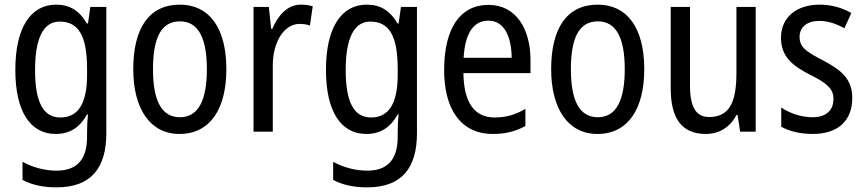

<svg xmlns="http://www.w3.org/2000/svg" viewBox="-20 -567 3727 827"><path d="M222 -547C112 -547 46 -448 46 -266C46 -87 110 10 220 10C280 10 323 -17 355 -74H359C356 -48 355 -15 355 5V22C355 123 309 168 224 168C173 168 124 155 77 130V208C119 230 166 240 224 240C372 240 438 157 438 7V-537H369L359 -466H354C322 -522 279 -547 222 -547ZM237 -474C319 -474 355 -412 355 -269V-245C355 -121 317 -61 240 -61C167 -61 131 -126 131 -265C131 -401 166 -474 237 -474Z M955 -269C955 -450 879 -547 755 -547C622 -547 554 -446 554 -269C554 -98 627 10 753 10C886 10 955 -99 955 -269ZM639 -269C639 -404 674 -475 755 -475C834 -475 871 -404 871 -269C871 -134 834 -62 755 -62C675 -62 639 -135 639 -269Z M1276 -547C1220 -547 1179 -504 1153 -443H1148L1138 -537H1072V0H1155V-282C1154 -388 1205 -464 1270 -464C1286 -464 1302 -462 1315 -457L1327 -540C1310 -545 1292 -547 1276 -547Z M1560 -547C1450 -547 1384 -448 1384 -266C1384 -87 1448 10 1558 10C1618 10 1661 -17 1693 -74H1697C1694 -48 1693 -15 1693 5V22C1693 123 1647 168 1562 168C1511 168 1462 155 1415 130V208C1457 230 1504 240 1562 240C1710 240 1776 157 1776 7V-537H1707L1697 -466H1692C1660 -522 1617 -547 1560 -547ZM1575 -474C1657 -474 1693 -412 1693 -269V-245C1693 -121 1655 -61 1578 -61C1505 -61 1469 -126 1469 -265C1469 -401 1504 -474 1575 -474Z M2084 -546C1962 -546 1893 -445 1893 -265C1893 -102 1961 10 2103 10C2157 10 2200 -1 2243 -24V-98C2199 -72 2158 -61 2111 -61C2023 -61 1978 -125 1976 -252H2265V-308C2265 -444 2202 -546 2084 -546ZM2084 -478C2153 -478 2183 -407 2184 -318H1977C1983 -425 2020 -478 2084 -478Z M2755 -269C2755 -450 2679 -547 2555 -547C2422 -547 2354 -446 2354 -269C2354 -98 2427 10 2553 10C2686 10 2755 -99 2755 -269ZM2439 -269C2439 -404 2474 -475 2555 -475C2634 -475 2671 -404 2671 -269C2671 -134 2634 -62 2555 -62C2475 -62 2439 -135 2439 -269Z M3235 -537H3152V-253C3152 -126 3122 -63 3034 -63C2978 -63 2952 -106 2952 -199V-537H2869V-186C2869 -62 2913 10 3020 10C3076 10 3125 -18 3152 -72H3157L3168 0H3235Z M3651 -145C3651 -228 3602 -266 3525 -307C3450 -345 3424 -365 3424 -408C3424 -450 3456 -477 3509 -477C3547 -477 3584 -464 3617 -445L3647 -511C3606 -534 3561 -547 3510 -547C3411 -547 3344 -492 3344 -405C3344 -321 3395 -283 3473 -243C3546 -207 3570 -182 3570 -141C3570 -92 3539 -62 3479 -62C3429 -62 3378 -81 3345 -104V-21C3378 -3 3423 10 3481 10C3587 10 3651 -45 3651 -145Z"/></svg>

Font: Noto Sans Ethiopic Condensed
Style: Regular
Weight: 400
Width: 3
Designer: Monotype Design Team
Foundry: Monotype Imaging Inc.
Version: Version 2.102